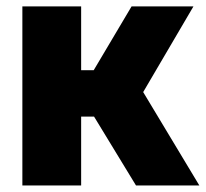

<svg xmlns="http://www.w3.org/2000/svg" viewBox="-20 -568 630 588"><path d="M396.5 0 268 -211H228.5V0H48.5V-548.5H228.5V-353H267L383 -548.5H572.5L418.5 -286L590.5 0Z"/></svg>

Font: Encode Sans Semi Condensed ExBd
Style: Regular
Weight: 800
Width: 4
Designer: Multiple Designers
Foundry: Impallari Type
Version: Version 2.000